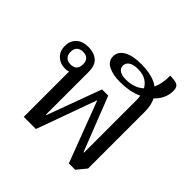

<svg xmlns="http://www.w3.org/2000/svg" viewBox="-198 -942 1117 1117"><g transform="rotate(45 361.0 -383.0)"><path d="M526 6 383 -371 249 0H149V-389L165 -383Q160 -377 148 -372.5Q136 -368 119 -368Q80 -368 53 -393Q26 -418 26 -461Q26 -503 53 -528.5Q80 -554 129 -554Q174 -554 202.5 -530Q231 -506 231 -454V-101H235L358 -435H409L540 -101H544V-531Q544 -570 531.5 -600.5Q519 -631 492 -649Q465 -667 421 -667Q385 -667 365.5 -654Q346 -641 346 -618Q346 -596 365 -584.5Q384 -573 416 -573Q469 -573 506.5 -597Q544 -621 563.5 -666Q583 -711 582 -772Q610 -772 626.5 -768Q643 -764 650.5 -753.5Q658 -743 658 -723Q658 -671 625 -629.5Q592 -588 534.5 -563.5Q477 -539 402 -539Q343 -539 305 -558Q267 -577 267 -617Q267 -655 305 -678Q343 -701 416 -701Q487 -701 533.5 -679.5Q580 -658 603 -617.5Q626 -577 626 -521V-52L578 6ZM125 -408Q177 -408 177 -460Q177 -512 125 -512Q101 -512 87.5 -499Q74 -486 74 -460Q74 -435 87.5 -421.5Q101 -408 125 -408Z"/></g></svg>

Font: Noto Serif Thai
Style: Regular
Weight: 400
Designer: Monotype Design Team
Foundry: Monotype Imaging Inc.
Version: Version 2.001